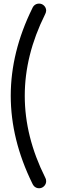

<svg xmlns="http://www.w3.org/2000/svg" viewBox="-20 -801 313 1056"><path d="M157.7 -755.4Q160.6 -763.2 167 -770Q178.7 -781.2 194.8 -781.2Q210.9 -781.2 222.4 -769.8Q233.9 -758.3 233.9 -742.2Q232.9 -730.5 227.5 -721.2Q116.2 -497.6 116.2 -273.9Q116.2 -49.3 228.5 175.3Q233.9 184.1 233.9 195.3Q233.9 211.4 222.4 222.9Q210.9 234.4 194.8 234.4Q178.7 234.4 167 222.7Q161.1 215.8 157.7 208Q39.1 -33.7 39.1 -274.4Q39.1 -515.1 157.7 -755.4Z"/></svg>

Font: Comfortaa
Style: Regular
Weight: 400
Designer: Johan Aakerlund - aajohan
Foundry: Johan Aakerlund
Version: Version 2.004 2013